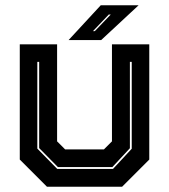

<svg xmlns="http://www.w3.org/2000/svg" viewBox="-20 -708 641 728"><path d="M158 0 55 -103V-540H196.5V-172L227 -141.5H374L404.5 -172V-540H546V-103L443 0ZM197 -67.5H408.5L479.5 -144V-473.5H472.5V-146L406 -74.5H199.5L128.5 -146.5V-473.5H121.5V-144.5ZM240 -556 362 -688H505.5L363.5 -556ZM332.5 -590H339.5L400 -653H392.5Z"/></svg>

Font: Tourney Thin ExtraBold
Style: Regular
Weight: 800
Version: Version 1.015